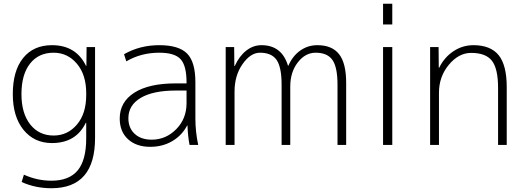

<svg xmlns="http://www.w3.org/2000/svg" viewBox="-20 -770 2785 1020"><path d="M265 -50Q339 -50 388.5 -108Q438 -166 438 -265V-275Q438 -373 388.5 -431.5Q339 -490 265 -490Q185 -490 139.5 -432Q94 -374 94 -270Q94 -168 140.5 -109Q187 -50 265 -50ZM48 -270Q48 -394 103 -462Q158 -530 256 -530Q384 -530 437 -420H439L440 -520H485V-37Q485 230 253 230Q168 230 95 197L107 158Q178 190 253 190Q347 190 392.5 135.5Q438 81 438 -35V-118H436Q384 -10 256 -10Q162 -10 105 -80Q48 -150 48 -270Z M826 -530Q930 -530 974 -485.5Q1018 -441 1018 -333V-140Q1018 -70 1033 0H987Q978 -46 976 -103H974Q947 -51 895.5 -20.5Q844 10 778 10Q704 10 660 -30.5Q616 -71 616 -140Q616 -228 693.5 -277.5Q771 -327 914 -327H971V-332Q971 -421 939.5 -455.5Q908 -490 826 -490Q729 -490 651 -444L639 -482Q723 -530 826 -530ZM662 -142Q662 -90 695.5 -59Q729 -28 786 -28Q861 -28 916 -83.5Q971 -139 971 -222V-289H914Q793 -289 727.5 -250Q662 -211 662 -142Z M1224 -520 1225 -419H1227Q1251 -472 1288 -501Q1325 -530 1369 -530Q1477 -530 1510 -421H1512Q1534 -472 1574.5 -501Q1615 -530 1666 -530Q1744 -530 1781.5 -482Q1819 -434 1819 -330V0H1773V-320Q1773 -413 1746 -451.5Q1719 -490 1657 -490Q1602 -490 1562 -438.5Q1522 -387 1522 -310V0H1476V-320Q1476 -413 1449.5 -451.5Q1423 -490 1361 -490Q1311 -490 1268.5 -429.5Q1226 -369 1226 -283V0H1179V-520Z M2015 -640V-750H2064V-640ZM2015 0V-520H2064V0Z M2483 -489Q2417 -489 2364.5 -426Q2312 -363 2312 -277V0H2265V-520H2310L2311 -410H2313Q2340 -465 2388.5 -497.5Q2437 -530 2495 -530Q2586 -530 2629 -477Q2672 -424 2672 -307V0H2626V-303Q2626 -405 2593.5 -447Q2561 -489 2483 -489Z"/></svg>

Font: Mplus 1p Light
Style: Regular
Weight: 300
Version: Version 1.061